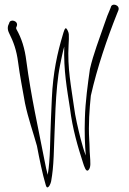

<svg xmlns="http://www.w3.org/2000/svg" viewBox="-20 -721 561 837"><path d="M20 -576C39 -538 52 -503 59 -449C66 -394 79 -328 89 -271C103 -204 125 -143 141 -85C152 -27 165 37 179 84C181 92 184 96 186 96C194 96 201 79 203 69C209 35 212 5 214 -39C220 -172 220 -331 242 -438C248 -467 253 -493 260 -518C257 -414 272 -333 285 -249C296 -159 320 -79 342 -11C347 4 355 32 366 20C377 8 374 -13 372 -46C370 -63 371 -85 369 -112C365 -178 370 -245 376 -304C404 -428 447 -553 490 -661L496 -676C505 -699 467 -711 463 -689L457 -674C452 -664 445 -645 435 -616C414 -554 387 -486 372 -420C363 -356 352 -279 350 -204C348 -146 350 -89 354 -43C345 -66 339 -88 331 -118C321 -158 308 -211 302 -259C291 -340 273 -425 279 -525C280 -544 281 -560 280 -571C280 -579 273 -594 269 -597C263 -603 257 -580 254 -570C230 -490 211 -405 206 -292L202 -199C198 -119 200 -26 188 41C183 23 179 4 174 -22C147 -161 115 -303 95 -454C88 -511 74 -554 52 -593C51 -596 50 -598 50 -599L53 -607C62 -630 24 -641 20 -620C13 -607 11 -594 20 -576Z"/></svg>

Font: Stray Cat
Style: UltCn
Weight: 400
Version: Version 1.0